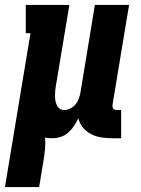

<svg xmlns="http://www.w3.org/2000/svg" viewBox="-50 -550 570 775"><path d="M-30 205 73 -416H54V-530H230L176 -206Q174 -196 173 -185.5Q172 -175 172 -164.5Q172 -154 173.5 -144.5Q175 -135 179 -126Q183 -117 191 -111.5Q199 -106 209 -106Q222 -106 234.5 -112.5Q247 -119 255.5 -129.5Q264 -140 268.5 -153Q273 -166 275 -178L333 -530H471L404 -126Q404 -122 404.5 -118Q405 -114 407.5 -111Q410 -108 413.5 -107Q417 -106 421 -106H439V8H403Q380 8 358 4.5Q336 1 317 -9Q298 -19 284.5 -35.5Q271 -52 266 -73Q259 -57 249 -42Q239 -27 225.5 -15Q212 -3 195 2.5Q178 8 161 8Q154 8 146.5 7.5Q139 7 132 5Q134 29 131.5 53.5Q129 78 125 102L108 205Z"/></svg>

Font: Iosevka Slab Heavy
Style: Italic
Weight: 900
Italic angle: -9°
Monospace: yes
Designer: Belleve Invis
Foundry: Belleve Invis
Version: Version 11.1.0; ttfautohint (v1.8.3)